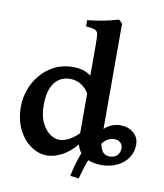

<svg xmlns="http://www.w3.org/2000/svg" viewBox="-93 -832 862 1012"><g transform="rotate(10 338.0 -326.5)"><path d="M481 -124Q481 -89.8 493.9 -63.7Q506.8 -37.6 539.1 -37.6Q564 -37.6 578.1 -52.7Q592.3 -67.9 592.3 -90.8Q592.3 -108.4 580.3 -120.1Q568.4 -131.8 545.9 -131.8Q513.7 -131.8 486.3 -100.3Q459 -68.8 436.8 -15.4Q414.6 38.1 397.9 104.5L351.6 99.1Q362.8 43 382.1 -11.7Q401.4 -66.4 428.5 -111.1Q455.6 -155.8 490 -182.6Q524.4 -209.5 566.9 -209.5Q607.4 -209.5 636.2 -185.8Q665 -162.1 665 -122.6Q665 -83 644 -52Q623 -21 585.9 -3.2Q548.8 14.6 500.5 14.6Q481 14.6 453.9 8.8Q426.8 2.9 402.3 -15.4Q377.9 -33.7 367.2 -71.8Q333.5 -30.3 291.5 -7.8Q249.5 14.6 210.4 14.6Q167 14.6 126 -12.9Q85 -40.5 58.3 -92.5Q31.7 -144.5 31.7 -216.8Q31.7 -261.7 47.6 -306.4Q63.5 -351.1 94 -387.7Q124.5 -424.3 168.7 -446.5Q212.9 -468.8 269 -468.8Q292 -468.8 314.7 -463.4Q337.4 -458 363.8 -439.9V-607.4Q363.8 -643.6 361.3 -660.4Q358.9 -677.2 345 -683.1Q331.1 -689 296.9 -691.4V-725.1Q323.2 -727.1 355.5 -732.4Q387.7 -737.8 416.5 -744.6Q445.3 -751.5 462.4 -756.8L481 -738.8ZM363.8 -343.8Q347.7 -371.6 321.8 -387.9Q295.9 -404.3 261.2 -404.3Q232.4 -404.3 206.8 -389.4Q181.2 -374.5 165 -339.4Q148.9 -304.2 148.9 -243.2Q148.9 -187.5 166.7 -150.9Q184.6 -114.3 210.2 -96.2Q235.8 -78.1 259.8 -78.1Q309.6 -78.1 363.8 -131.3Z"/></g></svg>

Font: Gentium Plus
Style: Bold
Weight: 700
Designer: Victor Gaultney, Annie Olsen, Iska Routamaa, Becca Hirsbrunner
Foundry: SIL International
Version: Version 6.101